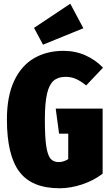

<svg xmlns="http://www.w3.org/2000/svg" viewBox="-20 -988 596 1027"><path d="M531 -626 441 -531Q411 -555 386 -566Q361 -577 331 -577Q291 -577 267 -556.5Q243 -536 231.5 -486.5Q220 -437 220 -348Q220 -254 227.5 -205.5Q235 -157 250.5 -139Q266 -121 294 -121Q320 -121 345 -137V-273H296L278 -407H529V-59Q481 -22 419 -1.5Q357 19 299 19Q150 19 83.5 -69.5Q17 -158 17 -349Q17 -473 55.5 -555Q94 -637 162 -676.5Q230 -716 319 -716Q384 -716 438 -691.5Q492 -667 531 -626ZM356 -968 426 -837 210 -749 162 -839Z"/></svg>

Font: Fira Sans Extra Condensed Black
Style: Regular
Weight: 900
Width: 1
Designer: Carrois Corporate & Edenspiekermann AG
Foundry: Carrois Corporate GbR & Edenspiekermann AG
Version: Version 4.203